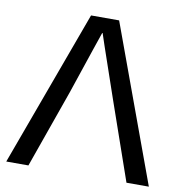

<svg xmlns="http://www.w3.org/2000/svg" viewBox="-80 -787 820 862"><g transform="rotate(10 330.0 -356.0)"><path d="M553 0 429 -356Q401 -436 350 -586Q338 -624 331 -643H329Q313 -595 301 -561Q279 -494 232 -356L106 0H5L266 -712H394L655 0Z"/></g></svg>

Font: CST
Style: Regular
Weight: 400
Version: Version 1.00